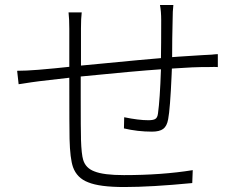

<svg xmlns="http://www.w3.org/2000/svg" viewBox="-20 -764 945 773"><path d="M480 -11Q381 -11 335 -30Q290 -47 274 -91Q262 -125 260 -205Q259 -246 259 -451Q191 -443 138 -437Q113 -434 63 -426Q58 -425 55 -425L49 -479Q84 -479 134 -483Q151 -484 201 -489Q238 -493 259 -495V-571V-648Q259 -687 256 -714H309Q306 -690 306 -650V-500Q336 -503 401 -509Q554 -524 628 -530Q629 -580 629 -682Q629 -719 624 -744H678Q675 -720 675 -683Q674 -660 673.5 -608.5Q673 -557 673 -534Q682 -535 700 -536Q766 -540 794 -542Q808 -543 832 -544Q849 -546 857 -546V-494Q849 -495 818 -494Q801 -494 793 -494Q765 -494 689 -489Q678 -488 672 -488Q672 -480 671 -463Q665 -325 657 -284Q652 -256 637 -245Q622 -234 592 -234Q534 -234 479 -247L480 -292Q538 -280 577 -280Q597 -280 605 -285Q614 -290 616 -307Q624 -364 628 -485Q525 -478 305 -456Q305 -429 305 -375Q305 -236 306 -211Q306 -208 306 -203Q308 -142 315 -120Q325 -87 360 -74Q397 -59 479 -59Q632 -59 756 -79L754 -27Q589 -11 480 -11Z"/></svg>

Font: GenSekiGothic TW L
Style: Regular
Weight: 300
Version: Version 1.501;PS 1;hotconv 16.6.51;makeotf.lib2.5.65220